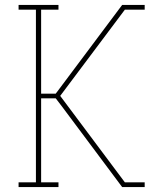

<svg xmlns="http://www.w3.org/2000/svg" viewBox="-20 -755 640 775"><path d="M55 0V-19H125V-716H55V-735H216V-716H146V-377H205L473 -735H564V-716H484L223 -368L484 -19H564V0H473L231 -324L205 -358H146V-19H216V0Z"/></svg>

Font: Iosevka Etoile Thin
Style: Regular
Weight: 100
Designer: Belleve Invis
Foundry: Belleve Invis
Version: Version 22.1.2; ttfautohint (v1.8.4)